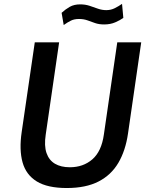

<svg xmlns="http://www.w3.org/2000/svg" viewBox="-20 -936 736 966"><path d="M316 10Q219 10 165 -23.2Q111 -56.5 93.5 -119.2Q76 -182 89 -271L155 -723H277.5L210 -258.5Q201.5 -202.5 214 -166.2Q226.5 -130 256.5 -112.2Q286.5 -94.5 331.5 -94.5Q398.5 -94.5 444.5 -134.2Q490.5 -174 502.5 -258.5L570 -723H690.5L624 -264Q611.5 -178 575.5 -116.8Q539.5 -55.5 475.8 -22.8Q412 10 316 10ZM300.5 -810 290 -871.5Q309.5 -889.5 331.2 -901.8Q353 -914 383.5 -914Q409 -914 430.8 -906.8Q452.5 -899.5 473 -892.2Q493.5 -885 515 -885Q538 -885 557.8 -895Q577.5 -905 594 -916.5L600.5 -846Q585 -834.5 560.2 -823.8Q535.5 -813 504 -813Q478 -813 458.2 -820Q438.5 -827 419.5 -833.8Q400.5 -840.5 377.5 -840.5Q353.5 -840.5 336.8 -832.2Q320 -824 300.5 -810Z"/></svg>

Font: Public Sans Thin SemiBold
Style: Italic
Weight: 600
Italic angle: -8°
Version: Version 2.001